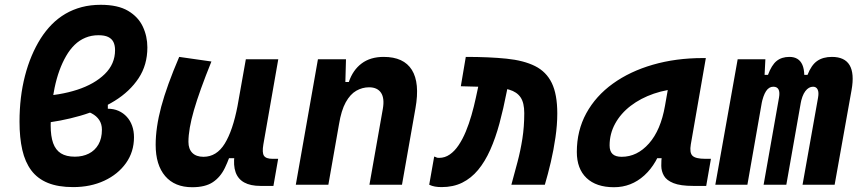

<svg xmlns="http://www.w3.org/2000/svg" viewBox="-20 -762 3556 792"><path d="M141.6 -252V-365.2Q227.5 -368.7 298.6 -391.8Q369.6 -415 412.1 -456.5Q454.6 -498 454.6 -555.2Q454.6 -575.2 447.8 -588.9Q440.9 -602.5 426 -609.6Q411.1 -616.7 386.2 -616.7Q356.9 -616.7 332.3 -606.4Q307.6 -596.2 287.8 -576.9Q268.1 -557.6 252.9 -531.2Q221.2 -476.6 205.1 -399.4Q189 -322.3 189 -244.6Q189 -200.2 199.2 -171.6Q209.5 -143.1 231.4 -129.4Q253.4 -115.7 288.6 -115.7Q321.3 -115.7 346.4 -128.4Q371.6 -141.1 386 -166Q400.4 -190.9 400.4 -227.1Q400.4 -250 389.4 -266.8Q378.4 -283.7 357.9 -294.4Q337.4 -305.2 307.6 -310.1L424.8 -338.4V-313.5Q449.2 -313.5 469 -304.7Q488.8 -295.9 503.2 -280Q517.6 -264.2 525.1 -242.9Q532.7 -221.7 532.7 -195.8Q532.7 -135.7 499.8 -89.4Q466.8 -43 410.2 -16.6Q353.5 9.8 281.7 9.8Q219.7 9.8 177.2 -7.6Q134.8 -24.9 109.1 -59.1Q83.5 -93.3 72 -143.6Q60.5 -193.8 60.5 -260.3Q60.5 -361.8 83 -449Q105.5 -536.1 147.9 -603.5Q168.5 -635.7 193.8 -661.4Q219.2 -687 250 -705.1Q280.8 -723.1 317.1 -732.7Q353.5 -742.2 395.5 -742.2Q466.3 -742.2 508.3 -717.3Q550.3 -692.4 569.1 -652.3Q587.9 -612.3 587.9 -566.4Q587.9 -494.1 551.8 -439.5Q515.6 -384.8 453.4 -346.2Q391.1 -307.6 310.8 -284.4Q230.5 -261.2 141.6 -252Z M772.9 10.3Q700.7 10.3 661.4 -35.6Q622.1 -81.5 622.1 -164.6Q622.1 -235.8 645 -321.8Q668 -407.7 719.2 -527.3L852.1 -508.3Q802.7 -386.2 780 -307.6Q757.3 -229 757.3 -176.8Q757.3 -147.5 773.4 -131.3Q789.6 -115.2 819.3 -115.2Q873.5 -115.2 907 -169.4Q940.4 -223.6 960 -325.7L955.1 -109.4H922.9L941.9 -160.6Q926.3 -107.9 907.7 -69.6Q889.2 -31.2 857.9 -10.5Q826.7 10.3 772.9 10.3ZM1054.7 4.9Q1013.2 4.9 987.5 -9.3Q961.9 -23.4 951.9 -51.5Q941.9 -79.6 947.3 -122.1L943.8 -234.9L994.1 -517.6H1127.9L1066.4 -166.5Q1060.5 -132.3 1068.8 -119.6Q1077.1 -106.9 1104 -106.9H1127.4L1107.9 4.9Z M1200.2 0 1291.5 -517.6H1407.2L1403.8 -394L1334.5 0ZM1503.9 0 1559.1 -312.5Q1566.9 -356.4 1551.8 -379.2Q1536.6 -401.9 1502.4 -401.9Q1474.6 -401.9 1449.7 -387.7Q1424.8 -373.5 1406.2 -340.1Q1387.7 -306.6 1378.4 -249.5L1401.9 -423.8H1418.9Q1435.5 -473.1 1471.7 -500.2Q1507.8 -527.3 1562.5 -527.3Q1645.5 -527.3 1679 -473.6Q1712.4 -419.9 1693.8 -315.4L1638.2 0Z M2089.4 0Q2102.5 -47.4 2114.7 -93.8Q2127 -140.1 2134.8 -189.7Q2142.6 -239.3 2142.6 -295.4Q2142.6 -337.9 2127.4 -360.4Q2112.3 -382.8 2080.6 -392.1Q2048.8 -401.4 1999.3 -403.1Q1949.7 -404.8 1880.9 -406.2L1901.4 -527.3Q1998 -527.3 2069.3 -520Q2140.6 -512.7 2187 -489.5Q2233.4 -466.3 2256.1 -419.7Q2278.8 -373 2278.8 -293.9Q2278.8 -246.6 2271.2 -194.8Q2263.7 -143.1 2252 -93Q2240.2 -43 2227.5 0ZM1801.8 9.8Q1786.6 9.8 1774.2 7.6Q1761.7 5.4 1750.5 0L1771 -116.2Q1777.8 -114.3 1780.5 -112.5Q1783.2 -110.8 1791.5 -110.8Q1815.4 -110.8 1835.4 -124.8Q1855.5 -138.7 1871.8 -163.1Q1888.2 -187.5 1901.4 -219.2Q1914.6 -251 1924.8 -286.6Q1935.1 -322.3 1942.9 -358.9L1955.1 -415.5L2081.1 -439.9L2070.3 -383.8Q2056.6 -313.5 2040.3 -252.9Q2023.9 -192.4 2002.2 -143.8Q1980.5 -95.2 1952.1 -61Q1923.8 -26.9 1886.7 -8.5Q1849.6 9.8 1801.8 9.8Z M2512.7 10.3Q2439.5 10.3 2399.4 -27.8Q2359.4 -65.9 2359.4 -135.3Q2359.4 -223.1 2398.4 -294.7Q2437.5 -366.2 2508.1 -417Q2578.6 -467.8 2673.3 -495.1Q2768.1 -522.5 2879.4 -522.5H2891.6L2829.6 -166.5Q2823.7 -132.3 2836.4 -119.6Q2849.1 -106.9 2889.2 -106.9H2912.6L2893.1 4.9H2839.8Q2786.6 4.9 2758.1 -6.6Q2729.5 -18.1 2718.8 -36.9Q2708 -55.7 2707.8 -77.9Q2707.5 -100.1 2710.4 -122.1L2742.7 -109.4H2686L2716.8 -175.3Q2691.4 -86.9 2637.7 -38.3Q2584 10.3 2512.7 10.3ZM2544.4 -115.2Q2608.4 -115.2 2657 -170.2Q2705.6 -225.1 2723.1 -325.7L2748 -467.3L2794.9 -397Q2731.9 -394.5 2677.2 -375.7Q2622.6 -356.9 2581.5 -325.4Q2540.5 -293.9 2517.6 -252.2Q2494.6 -210.4 2494.6 -162.1Q2494.6 -138.2 2506.8 -126.7Q2519 -115.2 2544.4 -115.2Z M3137.2 -517.6 3130.4 -384.3 3063 0H2930.7L3022.9 -517.6ZM3129.9 0 3193.4 -359.4Q3201.2 -404.3 3169.9 -404.3Q3151.9 -404.3 3139.9 -386Q3127.9 -367.7 3120.6 -330.6L3118.7 -453.1H3147.9Q3162.6 -493.2 3183.3 -510.3Q3204.1 -527.3 3236.3 -527.3Q3275.4 -527.3 3289.8 -494.6Q3304.2 -461.9 3292.5 -390.6L3223.6 0ZM3492.7 -390.6 3422.9 0H3290.5L3354.5 -359.4Q3358.4 -380.9 3352.8 -392.6Q3347.2 -404.3 3334 -404.3Q3315.9 -404.3 3302 -386Q3288.1 -367.7 3281.7 -330.6L3279.8 -453.1H3311Q3326.7 -493.7 3350.8 -510.5Q3375 -527.3 3411.6 -527.3Q3517.1 -527.3 3492.7 -390.6Z"/></svg>

Font: Cascadia Code PL
Style: Italic
Weight: 400
Italic angle: -10°
Monospace: yes
Designer: Aaron Bell
Foundry: Saja Typeworks
Version: Version 2404.023